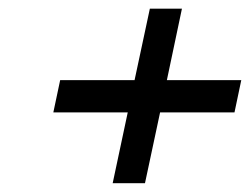

<svg xmlns="http://www.w3.org/2000/svg" viewBox="-20 -453 577 441"><path d="M363.3 -269H534.2L518.6 -194.8H347.7L313 -32.2H238.8L273.4 -194.8H102.5L118.2 -269H289.1L324.2 -433.1H397.9Z"/></svg>

Font: Linux Libertine Slanted O
Style: Bold Slanted
Weight: 700
Designer: Philipp H. Poll
Foundry: Philipp H. Poll
Version: Version 5.0.0